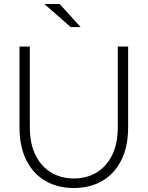

<svg xmlns="http://www.w3.org/2000/svg" viewBox="-20 -934 742 965"><path d="M351 11Q270 11 208.5 -24.5Q147 -60 112.5 -128.5Q78 -197 78 -294V-700H130V-294Q130 -212 158.5 -154.5Q187 -97 237 -67Q287 -37 351 -37Q416 -37 465.5 -67Q515 -97 543.5 -154.5Q572 -212 572 -294V-700H624V-294Q624 -197 589.5 -128.5Q555 -60 493.5 -24.5Q432 11 351 11ZM335 -798 203 -914H280L385 -798Z"/></svg>

Font: Red Hat Text Light
Style: Regular
Weight: 300
Designer: Pentagram, MCKL
Foundry: Pentagram, MCKL
Version: Version 1.023; ttfautohint (v1.8.3)